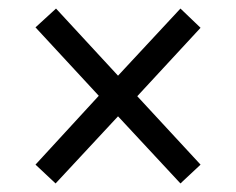

<svg xmlns="http://www.w3.org/2000/svg" viewBox="-20 -583 552 449"><path d="M110 -154 63 -198 211 -359 63 -519 111 -563 256 -406 402 -563 449 -518 301 -358 449 -198 402 -154 256 -311Z"/></svg>

Font: Noto Serif Georgian SemiCondensed SemiBold
Style: Regular
Weight: 600
Width: 4
Designer: Monotype Design Team, Akaki Razmadze
Foundry: Google LLC
Version: Version 2.003; ttfautohint (v1.8.4.7-5d5b)